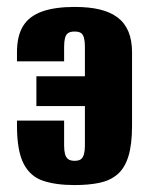

<svg xmlns="http://www.w3.org/2000/svg" viewBox="-20 -523 429 554"><path d="M195 11Q141 11 104 -1.5Q67 -14 48 -51Q29 -88 29 -161V-175H165V-103Q165 -89 167.5 -79Q170 -69 176.5 -64Q183 -59 195 -59Q208 -59 214 -64Q220 -69 222.5 -79Q225 -89 225 -103V-217H85V-303H225V-388Q225 -403 222.5 -413Q220 -423 214 -427.5Q208 -432 195 -432Q183 -432 176.5 -427.5Q170 -423 167.5 -413Q165 -403 165 -388V-346H29V-372Q29 -420 47 -448.5Q65 -477 102 -490Q139 -503 195 -503Q238 -503 268.5 -495.5Q299 -488 319.5 -472.5Q340 -457 350.5 -432Q361 -407 361 -372V-160Q361 -106 350.5 -72Q340 -38 319 -20Q298 -2 267 4.5Q236 11 195 11Z"/></svg>

Font: Alumni Sans ExtraBold
Style: Regular
Weight: 800
Designer: Robert E. Leuschke
Foundry: Robert E. Leuschke
Version: Version 1.018